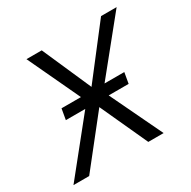

<svg xmlns="http://www.w3.org/2000/svg" viewBox="-128 -668 784 790"><g transform="rotate(-30 263.5 -272.5)"><path d="M167.3 -545.5 269.5 -312.9 449.2 -545.5H523.1L301.5 -271.7L431.5 0H358.7L255.7 -224.8L77.8 0H3.2L222.7 -273.1L94.8 -545.5ZM109.7 -247.2 118.6 -298.3H416.9L408 -247.2Z"/></g></svg>

Font: Inter Light  BETA
Style: Italic
Weight: 300
Italic angle: 9.39999°
Designer: Rasmus Andersson
Foundry: rsms
Version: Version 3.011;git-f93a4a705